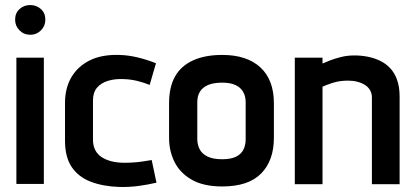

<svg xmlns="http://www.w3.org/2000/svg" viewBox="-20 -730 1643 762"><path d="M45 0H154V-501H45ZM100 -710Q75 -710 57.5 -694Q40 -678 40 -652Q40 -627 57.5 -609.5Q75 -592 100 -592Q125 -592 142.5 -609.5Q160 -627 160 -652Q160 -678 142.5 -694Q125 -710 100 -710Z M574 -393 599 -479Q564 -493 527 -502Q490 -511 453 -512Q383 -514 335.5 -490Q288 -466 263 -423Q238 -380 238 -321V-172Q238 -106 265 -66.5Q292 -27 341 -8.5Q390 10 454 12Q492 13 529.5 8Q567 3 601 -5L582 -95Q583 -95 573.5 -93.5Q564 -92 548.5 -89.5Q533 -87 513.5 -85.5Q494 -84 475 -84Q447 -84 424 -89.5Q401 -95 384 -106Q367 -117 358 -134.5Q349 -152 349 -175V-332Q349 -363 365 -382Q381 -401 409.5 -409.5Q438 -418 473 -416Q500 -415 526 -408.5Q552 -402 574 -393Z M1067 -183V-320Q1067 -413 1013.5 -462.5Q960 -512 862 -512Q794 -512 746.5 -490.5Q699 -469 675 -427Q651 -385 651 -320V-183Q651 -130 673 -86.5Q695 -43 741.5 -16.5Q788 10 862 10Q966 10 1016.5 -41.5Q1067 -93 1067 -183ZM955 -324V-177Q955 -155 946.5 -137Q938 -119 917.5 -108.5Q897 -98 862 -98Q825 -98 803 -109Q781 -120 772 -138.5Q763 -157 763 -177V-324Q763 -350 774 -367Q785 -384 806.5 -393Q828 -402 862 -402Q894 -402 914.5 -392.5Q935 -383 945 -365.5Q955 -348 955 -324Z M1456 -343V1H1566V-346Q1566 -385 1556 -413Q1546 -441 1528.5 -459.5Q1511 -478 1488 -489Q1465 -500 1439 -505Q1413 -510 1386 -510Q1359 -510 1334.5 -504Q1310 -498 1290.5 -490.5Q1271 -483 1260 -478V-501H1150V1H1260V-386Q1281 -395 1298 -400.5Q1315 -406 1330.5 -408Q1346 -410 1361 -410Q1381 -410 1398.5 -405.5Q1416 -401 1429 -392.5Q1442 -384 1449 -371.5Q1456 -359 1456 -343Z"/></svg>

Font: Advent Pro Expanded
Style: Bold
Weight: 700
Width: 7
Designer: VivaRado, Andreas Kalpakidis
Foundry: VivaRado, Andreas Kalpakidis
Version: Version 3.000